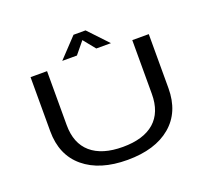

<svg xmlns="http://www.w3.org/2000/svg" viewBox="-143 -1040 1336 1230"><g transform="rotate(-20 525.0 -425.0)"><path d="M681 -728.5H581L515.5 -809.5L449 -728.5H349L474 -861H556ZM526.5 11Q338.5 11 230.5 -79Q122.5 -169 122.5 -331.5V-700H235V-332.5Q235 -207.5 310.2 -142.5Q385.5 -77.5 526.5 -77.5Q667.5 -77.5 741.8 -142.5Q816 -207.5 816 -333.5V-700H928.5V-331.5Q928.5 -168.5 821.8 -78.8Q715 11 526.5 11Z"/></g></svg>

Font: League Mono Extended
Style: Regular
Weight: 400
Width: 9
Designer: Tyler Finck
Foundry: The League of Moveable Type / Tyler Finck
Version: Version 2.210